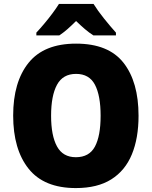

<svg xmlns="http://www.w3.org/2000/svg" viewBox="-20 -998 772 977"><path d="M685 -409Q685 -295 651 -212.5Q617 -130 546.5 -85.5Q476 -41 366 -41Q204 -41 125.5 -139.5Q47 -238 47 -410Q47 -581 125.5 -678.5Q204 -776 367 -776Q532 -776 608.5 -678.5Q685 -581 685 -409ZM240 -409Q240 -308 270 -253Q300 -198 366 -198Q434 -198 463 -252Q492 -306 492 -409Q492 -512 463 -567Q434 -622 367 -622Q300 -622 270 -566.5Q240 -511 240 -409ZM456 -978Q477 -944 509.5 -903.5Q542 -863 570 -832V-818H455Q433 -832 412 -850Q391 -868 367 -891Q343 -867 323 -849.5Q303 -832 282 -818H165V-832Q182 -850 204 -876Q226 -902 246.5 -929.5Q267 -957 280 -978Z"/></svg>

Font: Noto Sans Tamil UI SemiCondensed Black
Style: Regular
Weight: 900
Width: 4
Designer: Jelle Bosma - Monotype Design Team
Foundry: Monotype Imaging Inc.
Version: Version 2.004; ttfautohint (v1.8.4.7-5d5b)